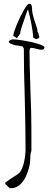

<svg xmlns="http://www.w3.org/2000/svg" viewBox="-20 -872 280 1015"><path d="M8 100V98L7 96Q7 93 24 82Q40 70 60 58Q82 43 83 41Q98 24 106.5 -12.5Q115 -49 115 -84Q115 -191 111 -350Q106 -498 106 -615L100 -626Q93 -628 76 -631Q57 -632 42 -639Q27 -644 27 -652Q27 -656 35 -660Q43 -664 48 -664Q67 -664 108.5 -657Q150 -650 182.5 -640Q215 -630 215 -622Q215 -616 210.5 -612.5Q206 -609 199 -609Q192 -609 172 -614Q157 -619 145 -619Q136 -619 136 -599Q136 -544 141 -391Q146 -276 146 -184V-74Q140 -61 140 -32Q140 10 116 63Q103 90 82.5 106.5Q62 123 38 123H31ZM156 -673Q151 -737 128 -823Q124 -817 94 -727Q86 -701 86 -693L69 -670L50 -683Q51 -698 68 -740Q85 -782 105 -817Q125 -852 134 -852Q149 -852 149 -831Q149 -798 167 -750L178 -714L177 -708L185 -693L184 -688Q185 -684 186.5 -681.5Q188 -679 188 -677Q188 -668 170 -665Z"/></svg>

Font: Amatic SC
Style: Regular
Weight: 400
Designer: Multiple Designers
Foundry: Vernon Adams
Version: Version 2.505